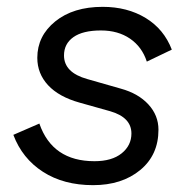

<svg xmlns="http://www.w3.org/2000/svg" viewBox="-20 -530 552 561"><path d="M19 -136 95 -169Q133 -59 256 -59Q307 -59 335.5 -82Q364 -105 364 -140Q364 -187 302 -205L213 -230Q152 -247 120.5 -281Q89 -315 89 -361Q89 -425 141.5 -467.5Q194 -510 280 -510Q352 -510 405.5 -477.5Q459 -445 482 -385L409 -350Q395 -393 360 -417Q325 -441 275 -441Q222 -441 194.5 -421.5Q167 -402 167 -368Q167 -318 235 -299L333 -271Q384 -257 413.5 -225Q443 -193 443 -151Q443 -77 389.5 -33Q336 11 252 11Q166 11 105.5 -28Q45 -67 19 -136Z"/></svg>

Font: Elaine Sans
Style: Italic
Weight: 400
Italic angle: -13°
Designer: Wei Huang
Foundry: Wei Huang
Version: Version 2.001;December 24, 2019;FontCreator 12.0.0.2547 64-b